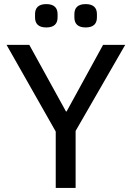

<svg xmlns="http://www.w3.org/2000/svg" viewBox="-20 -917 643 937"><path d="M206 -783C245 -783 261 -802 261 -832V-848C261 -878 245 -897 206 -897C167 -897 151 -878 151 -848V-832C151 -802 167 -783 206 -783ZM398 -783C437 -783 453 -802 453 -832V-848C453 -878 437 -897 398 -897C359 -897 343 -878 343 -848V-832C343 -802 359 -783 398 -783ZM349 0V-278L591 -698H483L305 -373H302L123 -698H12L252 -275V0Z"/></svg>

Font: IBM Plex Thai Looped Text
Style: Regular
Weight: 450
Designer: Mike Abbink, Paul van der Laan, Pieter van Rosmalen, Ben Mitchell, Mark Frömberg
Foundry: Bold Monday
Version: Version 1.0